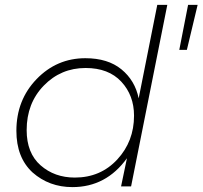

<svg xmlns="http://www.w3.org/2000/svg" viewBox="-20 -762 828 785"><path d="M276 3Q181 3 113 -57Q47 -118 47 -227Q47 -353 129.5 -438.5Q212 -524 329 -524Q421 -524 476.5 -478.5Q532 -433 547 -360L623 -742H664L516 0H475L499 -115Q414 3 276 3ZM744 -558H713L749 -742H788ZM286 -36Q391 -36 459.5 -110Q528 -184 528 -289Q528 -372 476 -428Q424 -484 330 -484Q229 -484 159 -412Q89 -340 89 -230Q89 -136 146 -86Q203 -36 286 -36Z"/></svg>

Font: Argentum Sans ExtraLight
Style: Italic
Weight: 200
Italic angle: -11°
Designer: Julieta Ulanovsky (font), Cristiano Sobral (main changes and remaster)
Foundry: Julieta Ulanovsky (font), Cristiano Sobral (main changes and remaster)
Version: Version 2.007;June 15, 2022;FontCreator 14.0.0.2814 64-bit; 